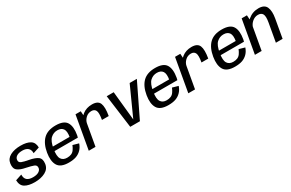

<svg xmlns="http://www.w3.org/2000/svg" viewBox="143 -1784 4512 2977"><g transform="rotate(-30 2399.0 -296.0)"><path d="M247 4.5Q358 4.5 436.2 -37Q514.5 -78.5 526 -162.5Q538 -249.5 489.8 -285.5Q441.5 -321.5 339 -340.5Q259.5 -354.5 216 -371.5Q172.5 -388.5 179 -435Q184 -472.5 220 -495Q256 -517.5 319.5 -517.5Q386 -517.5 420.5 -486.2Q455 -455 453.5 -395L567 -432Q566 -521.5 505.2 -559.5Q444.5 -597.5 333 -597.5Q222.5 -597.5 146.8 -557.2Q71 -517 60 -436Q47.5 -350 95 -312.8Q142.5 -275.5 238 -258Q322 -240.5 367.2 -223.5Q412.5 -206.5 405.5 -156.5Q400.5 -121.5 363.5 -98.8Q326.5 -76 260.5 -76Q190.5 -76 155 -106Q119.5 -136 121 -204L8 -166.5Q10 -71 73.8 -33.2Q137.5 4.5 247 4.5Z M856 5.5 870 -73.5Q798 -73.5 766 -124.2Q734 -175 754.5 -297Q776 -425.5 827.2 -472.2Q878.5 -519 947 -519Q1017 -519 1048.2 -474.5Q1079.5 -430 1060.5 -323L1068.5 -335H749L736 -261H1167.5Q1173 -277.5 1176.5 -298.5Q1202 -444.5 1154.8 -521.2Q1107.5 -598 961 -598Q818 -598 740.2 -521.8Q662.5 -445.5 637.5 -297Q614 -155.5 661.8 -75Q709.5 5.5 856 5.5ZM870 -73.5 856 5.5Q935.5 5.5 988.5 -13.5Q1041.5 -32.5 1081.2 -73Q1121 -113.5 1141 -174L1037.5 -203.5Q1021.5 -163.5 999.2 -131.8Q977 -100 944.5 -86.8Q912 -73.5 870 -73.5Z M1628.5 -311.5H1749.5Q1775.5 -460 1747.2 -529Q1719 -598 1613 -598Q1512 -598 1441.8 -543.2Q1371.5 -488.5 1357.5 -410L1399.5 -378.5Q1408.5 -431 1451 -472.2Q1493.5 -513.5 1554.5 -513.5Q1608 -513.5 1628.8 -472Q1649.5 -430.5 1628.5 -311.5ZM1212.5 0H1333L1418 -481.5L1411 -592.5H1317Z M1955 0H2128L2415.5 -593H2287L2052.5 -75H2053L2001 -593H1876Z M2638 5.5 2652 -73.5Q2580 -73.5 2548 -124.2Q2516 -175 2536.5 -297Q2558 -425.5 2609.2 -472.2Q2660.5 -519 2729 -519Q2799 -519 2830.2 -474.5Q2861.5 -430 2842.5 -323L2850.5 -335H2531L2518 -261H2949.5Q2955 -277.5 2958.5 -298.5Q2984 -444.5 2936.8 -521.2Q2889.5 -598 2743 -598Q2600 -598 2522.2 -521.8Q2444.5 -445.5 2419.5 -297Q2396 -155.5 2443.8 -75Q2491.5 5.5 2638 5.5ZM2652 -73.5 2638 5.5Q2717.5 5.5 2770.5 -13.5Q2823.5 -32.5 2863.2 -73Q2903 -113.5 2923 -174L2819.5 -203.5Q2803.5 -163.5 2781.2 -131.8Q2759 -100 2726.5 -86.8Q2694 -73.5 2652 -73.5Z M3410.5 -311.5H3531.5Q3557.5 -460 3529.2 -529Q3501 -598 3395 -598Q3294 -598 3223.8 -543.2Q3153.5 -488.5 3139.5 -410L3181.5 -378.5Q3190.5 -431 3233 -472.2Q3275.5 -513.5 3336.5 -513.5Q3390 -513.5 3410.8 -472Q3431.5 -430.5 3410.5 -311.5ZM2994.5 0H3115L3200 -481.5L3193 -592.5H3099Z M3830.5 5.5 3844.5 -73.5Q3772.5 -73.5 3740.5 -124.2Q3708.5 -175 3729 -297Q3750.5 -425.5 3801.8 -472.2Q3853 -519 3921.5 -519Q3991.5 -519 4022.8 -474.5Q4054 -430 4035 -323L4043 -335H3723.5L3710.5 -261H4142Q4147.5 -277.5 4151 -298.5Q4176.5 -444.5 4129.2 -521.2Q4082 -598 3935.5 -598Q3792.5 -598 3714.8 -521.8Q3637 -445.5 3612 -297Q3588.5 -155.5 3636.2 -75Q3684 5.5 3830.5 5.5ZM3844.5 -73.5 3830.5 5.5Q3910 5.5 3963 -13.5Q4016 -32.5 4055.8 -73Q4095.5 -113.5 4115.5 -174L4012 -203.5Q3996 -163.5 3973.8 -131.8Q3951.5 -100 3919 -86.8Q3886.5 -73.5 3844.5 -73.5Z M4187 0H4307.5L4393 -484.5L4386 -593H4292ZM4562.5 0H4683L4741.5 -332.5Q4763 -455 4731.8 -526.5Q4700.5 -598 4594 -598Q4485.5 -598 4405.8 -530Q4326 -462 4313 -388L4366 -354.5Q4378 -424 4427 -469Q4476 -514 4535.5 -514Q4594.5 -514 4616.8 -473.5Q4639 -433 4621 -331Z"/></g></svg>

Font: Anybody UltraCondensed Thin Medium
Style: Italic
Weight: 500
Italic angle: -10°
Version: Version 1.111